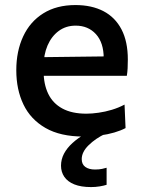

<svg xmlns="http://www.w3.org/2000/svg" viewBox="-20 -529 567 760"><path d="M310.5 11.5Q219 11.5 160 -22.5Q101 -56.5 72.8 -115.5Q44.5 -174.5 44.5 -251Q44.5 -326.5 71.8 -385Q99 -443.5 151.5 -476.2Q204 -509 278.5 -509Q343 -509 389.5 -484.8Q436 -460.5 461 -412.5Q486 -364.5 486 -293.5Q486 -274.5 485.2 -259.2Q484.5 -244 482 -229L388.5 -270Q389.5 -277.5 390 -284.8Q390.5 -292 390.5 -298.5Q390.5 -360 359.8 -393.8Q329 -427.5 279.5 -427.5Q241 -427.5 212.5 -406.5Q184 -385.5 168.2 -349Q152.5 -312.5 152.5 -265V-249Q152.5 -196 170.8 -158Q189 -120 226.8 -99.5Q264.5 -79 322 -79Q344 -79 370.2 -82.8Q396.5 -86.5 423 -94.5Q449.5 -102.5 473 -115L477 -22Q458 -12 432.5 -4.5Q407 3 376.2 7.2Q345.5 11.5 310.5 11.5ZM87.5 -229V-302L418 -306L482 -279.5V-229ZM340.5 211.5Q300.5 211.5 274 200.8Q247.5 190 234.5 170.8Q221.5 151.5 221.5 127Q221.5 102 233.2 79.5Q245 57 267 37Q289 17 319.5 -0.5V-22.5L375.5 -27.5L398 0Q358 19 330.8 45.8Q303.5 72.5 303.5 101Q303.5 121.5 317.8 131.8Q332 142 356 142Q372.5 142 384 139.5Q395.5 137 402 135V202.5Q391 206 374.5 208.8Q358 211.5 340.5 211.5Z"/></svg>

Font: Commissioner Thin Medium
Style: Regular
Weight: 500
Version: Version 1.000